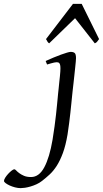

<svg xmlns="http://www.w3.org/2000/svg" viewBox="-208 -724 529 988"><path d="M183.1 -424.8Q183.1 -419.4 181.9 -406Q180.7 -392.6 178.7 -374.5Q176.8 -356.4 174.6 -335.7Q172.4 -314.9 170.2 -295.2Q168 -275.4 166 -258.5Q164.1 -241.7 163.1 -231Q161.1 -213.9 159.2 -192.1Q157.2 -170.4 154.3 -145Q151.4 -119.6 147.9 -91.1Q144.5 -62.5 139.6 -32.2Q129.9 24.9 115.5 63.7Q101.1 102.5 84 129.2Q66.9 155.8 47.6 173.6Q28.3 191.4 8.3 207Q-4.9 217.3 -20.5 224.4Q-36.1 231.4 -51.3 235.8Q-66.4 240.2 -79.6 242.2Q-92.8 244.1 -101.6 244.1Q-115.2 244.1 -130.4 240.2Q-145.5 236.3 -158.2 230.5Q-170.9 224.6 -179.2 218.3Q-187.5 211.9 -187.5 207Q-187.5 200.7 -181.2 190.4Q-174.8 180.2 -166 170.7Q-157.2 161.1 -148.2 154.1Q-139.2 147 -134.3 147Q-130.4 147 -124.5 153.3Q-118.7 159.7 -108.9 167Q-99.1 174.3 -84.5 180.7Q-69.8 187 -48.3 187Q-6.8 187 20 136.7Q46.9 86.4 62.5 -5.4Q68.4 -41.5 72.8 -74.2Q77.1 -106.9 80.3 -134.8Q83.5 -162.6 85.4 -184.3Q87.4 -206.1 88.9 -220.2Q89.4 -228 90.8 -241Q92.3 -253.9 93.8 -268.8Q95.2 -283.7 96.9 -299.6Q98.6 -315.4 100.1 -329.6Q101.6 -343.8 102.3 -354.7Q103 -365.7 103 -371.1Q103 -382.3 101.6 -388.9Q100.1 -395.5 97.4 -398.7Q94.7 -401.9 91.1 -402.8Q87.4 -403.8 83 -403.8Q78.6 -403.8 70.6 -402.1Q62.5 -400.4 54.2 -397.9Q44.9 -395.5 34.2 -392.1L26.9 -410.2Q47.4 -419.4 67.9 -428Q88.4 -436.5 106 -442.9Q123.5 -449.2 136.7 -453.1Q149.9 -457 155.8 -457Q169.4 -457 176.3 -451.2Q183.1 -445.3 183.1 -424.8ZM301.8 -522.9Q294.9 -513.2 291.3 -508.8Q287.6 -504.4 279.8 -501L178.2 -630.4L44.9 -501Q40.5 -503.9 37.1 -508.5Q33.7 -513.2 28.8 -522.9L167.5 -704.1H212.4Z"/></svg>

Font: Gentium Plus Am
Style: Italic
Weight: 400
Italic angle: -8°
Designer: J. Victor Gaultney, Annie Olsen, Iska Routamaa, Becca Hirsbrunner
Foundry: SIL International
Version: Version 5.000